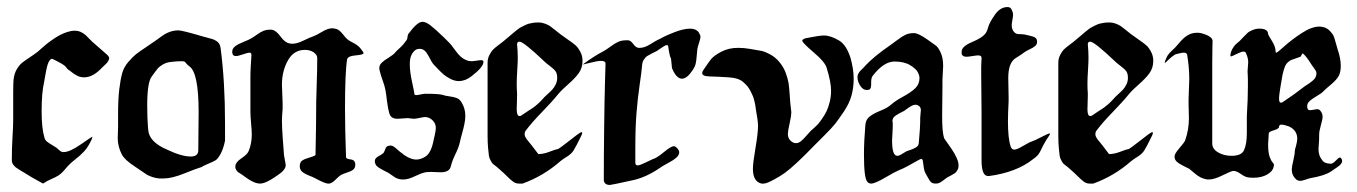

<svg xmlns="http://www.w3.org/2000/svg" viewBox="-20 -523 3865 547"><path d="M243.2 -133.8Q243.2 -131.8 241.2 -126Q231.4 -104.5 220.2 -92.3Q209 -80.1 193.8 -68.4Q178.7 -56.6 168.9 -44.9Q156.2 -29.3 147 -23.4Q137.7 -17.6 126 -12.7Q114.3 -7.8 102.5 0Q61.5 -22.5 48.8 -31.2Q44.9 -33.2 37.1 -38.1Q29.3 -43 25.4 -45.9Q21.5 -48.8 17.6 -54.2Q13.7 -59.6 13.7 -66.4Q13.7 -102.5 15.6 -132.8Q17.6 -163.1 17.6 -183.6V-203.1V-260.7Q17.6 -285.2 18.6 -295.9Q20.5 -313.5 27.8 -325.7Q35.2 -337.9 42.5 -343.8Q49.8 -349.6 64.5 -359.4Q79.1 -369.1 87.9 -376Q88.9 -377 96.7 -383.8Q104.5 -390.6 110.8 -396Q117.2 -401.4 128.4 -409.2Q139.6 -417 149.4 -422.4Q159.2 -427.7 170.9 -431.6Q182.6 -435.5 192.4 -435.5Q203.1 -435.5 210.9 -431.6Q218.8 -427.7 224.1 -422.9Q229.5 -418 235.8 -411.1Q242.2 -404.3 247.1 -400.4L286.1 -366.2Q291 -361.3 291 -357.4Q291 -353.5 288.1 -348.6Q285.2 -343.8 281.7 -340.8Q278.3 -337.9 272.5 -332Q266.6 -326.2 264.6 -324.2Q242.2 -302.7 219.7 -302.7Q209 -302.7 200.2 -307.1Q191.4 -311.5 183.6 -317.9Q175.8 -324.2 174.8 -324.2Q171.9 -326.2 167.5 -332.5Q163.1 -338.9 132.8 -353.5L128.9 -355.5Q125 -355.5 121.6 -351.1Q118.2 -346.7 115.7 -338.9Q113.3 -331.1 111.8 -323.2Q110.4 -315.4 108.4 -304.7Q106.4 -293.9 105.5 -288.1Q98.6 -258.8 98.6 -206.1Q98.6 -157.2 106.4 -131.8Q108.4 -124 113.8 -119.6Q119.1 -115.2 128.4 -109.9Q137.7 -104.5 141.6 -101.6Q143.6 -99.6 147.5 -96.2Q151.4 -92.8 153.8 -91.3Q156.2 -89.8 160.2 -89.8H162.1Q178.7 -89.8 210.4 -111.8Q242.2 -133.8 243.2 -133.8Z M468.8 -346.7Q455.1 -345.7 444.8 -339.8Q434.6 -334 429.2 -327.6Q423.8 -321.3 412.1 -304.7Q399.4 -288.1 399.4 -222.7Q399.4 -207 399.9 -190.4Q400.4 -173.8 401.4 -163.1L402.3 -152.3Q405.3 -118.2 456.1 -96.7Q497.1 -77.1 523.4 -77.1Q544.9 -77.1 544.9 -94.7Q544.9 -113.3 545.4 -149.9Q545.9 -186.5 545.9 -203.1Q545.9 -316.4 519.5 -334Q515.6 -336.9 513.2 -339.4Q510.7 -341.8 509.8 -343.3Q508.8 -344.7 507.3 -346.2Q505.9 -347.7 503.9 -348.1Q502 -348.6 498 -348.6Q483.4 -348.6 468.8 -346.7ZM439.5 -418.9Q462.9 -436.5 488.3 -436.5Q499 -436.5 558.6 -418.9Q561.5 -418 571.3 -415.5Q581.1 -413.1 585.4 -411.6Q589.8 -410.2 595.7 -406.7Q601.6 -403.3 604.5 -398.4Q607.4 -393.6 608.4 -386.7Q621.1 -291 621.1 -171.9V-149.4V-122.1Q616.2 -98.6 608.4 -84.5Q600.6 -70.3 594.2 -66.4Q587.9 -62.5 574.7 -57.1Q561.5 -51.8 553.7 -46.9Q540 -43 504.9 -28.8Q469.7 -14.6 446.3 -14.6H433.6Q422.9 -15.6 413.1 -19Q403.3 -22.5 398.4 -25.4Q393.6 -28.3 381.8 -36.6Q370.1 -44.9 365.2 -47.9Q335 -67.4 327.1 -83Q315.4 -105.5 315.4 -129.9Q315.4 -134.8 315.9 -145Q316.4 -155.3 316.4 -161.1V-167V-199.2Q316.4 -240.2 319.8 -268.6Q323.2 -296.9 328.1 -314.5Q333 -332 345.7 -346.7Q358.4 -361.3 367.7 -368.7Q377 -376 400.4 -391.6Q423.8 -407.2 439.5 -418.9Z M1014.6 -375Q1015.6 -373 1015.6 -371.1Q1015.6 -367.2 993.2 -365.2Q970.7 -363.3 968.8 -353.5Q962.9 -316.4 962.9 -211.9Q962.9 -157.2 965.8 -75.2Q965.8 -70.3 979 -68.8Q992.2 -67.4 992.2 -53.7Q992.2 -43.9 985.4 -39.1Q978.5 -34.2 965.8 -30.3Q953.1 -26.4 947.3 -21.5Q944.3 -19.5 935.1 -10.3Q925.8 -1 918 0H914.1Q906.2 0 878.9 -14.6Q874 -17.6 860.4 -22.9Q846.7 -28.3 840.3 -34.2Q834 -40 834 -49.8Q834 -60.5 840.8 -65.4Q847.7 -70.3 860.4 -73.7Q873 -77.1 878.9 -81.1Q880.9 -177.7 880.9 -234.4Q880.9 -246.1 882.3 -283.2Q883.8 -320.3 883.8 -357.4Q883.8 -367.2 873.5 -374Q863.3 -380.9 848.6 -380.9Q818.4 -380.9 801.8 -353.5Q783.2 -322.3 783.2 -281.2Q783.2 -273.4 784.2 -255.4Q785.2 -237.3 785.2 -228.5V-212.9Q783.2 -189.5 783.2 -179.7Q783.2 -161.1 785.6 -127.9Q788.1 -94.7 789.1 -81.1Q790 -74.2 792 -64.9Q793.9 -55.7 793.9 -51.8Q793.9 -38.1 767.6 -21.5Q737.3 0 720.7 0Q703.1 0 674.8 -21.5Q672.9 -23.4 667 -26.9Q661.1 -30.3 658.2 -32.7Q655.3 -35.2 652.8 -39.1Q650.4 -43 650.4 -47.9Q650.4 -60.5 667.5 -71.8Q684.6 -83 688.5 -92.8Q697.3 -114.3 697.3 -139.6Q697.3 -150.4 695.3 -171.9Q693.4 -193.4 693.4 -206.1V-212.9V-243.2V-299.8Q693.4 -317.4 694.3 -333Q695.3 -348.6 695.8 -356.9Q696.3 -365.2 696.3 -367.2Q696.3 -373 690.4 -373Q686.5 -373 672.4 -368.2Q658.2 -363.3 652.3 -363.3Q644.5 -363.3 642.6 -369.1Q641.6 -372.1 641.6 -376Q641.6 -384.8 649.9 -391.1Q658.2 -397.5 674.3 -403.8Q690.4 -410.2 696.3 -414.1Q700.2 -416 711.9 -424.3Q723.6 -432.6 731.4 -435.5Q739.3 -438.5 748 -438.5H753.9Q766.6 -436.5 779.3 -418.9Q792 -401.4 804.7 -399.4Q807.6 -398.4 813.5 -398.4Q826.2 -398.4 845.2 -407.7Q864.3 -417 871.1 -418.9Q879.9 -421.9 897 -432.1Q914.1 -442.4 925.8 -442.4Q930.7 -442.4 933.6 -441.4Q941.4 -440.4 947.3 -435.5Q953.1 -430.7 959 -422.9Q964.8 -415 969.7 -411.1Q975.6 -406.2 983.9 -402.3Q992.2 -398.4 999.5 -392.6Q1006.8 -386.7 1014.6 -375Z M1191.4 -255.9Q1229.5 -255.9 1240.2 -252.9Q1248 -250 1260.3 -248.5Q1272.5 -247.1 1281.2 -243.7Q1290 -240.2 1294.9 -231.4Q1305.7 -213.9 1305.7 -193.4Q1305.7 -182.6 1303.2 -170.4Q1300.8 -158.2 1296.4 -142.6Q1292 -127 1290 -117.2Q1287.1 -103.5 1277.3 -83.5Q1267.6 -63.5 1264.6 -49.8Q1260.7 -32.2 1236.3 -32.2Q1231.4 -32.2 1221.7 -32.7Q1211.9 -33.2 1208 -33.2Q1194.3 -33.2 1188.5 -31.2Q1179.7 -29.3 1161.1 -20.5Q1142.6 -11.7 1129.9 -11.7H1126Q1120.1 -11.7 1114.3 -13.7Q1108.4 -15.6 1105.5 -17.6Q1102.5 -19.5 1096.2 -23.9Q1089.8 -28.3 1086.9 -30.3Q1083 -32.2 1070.8 -38.6Q1058.6 -44.9 1053.2 -50.3Q1047.9 -55.7 1047.9 -64.5Q1047.9 -72.3 1058.6 -78.1Q1069.3 -84 1072.3 -86.9Q1074.2 -88.9 1077.6 -98.1Q1081.1 -107.4 1086.9 -107.4Q1087.9 -107.4 1089.4 -107.9Q1090.8 -108.4 1091.8 -108.4Q1097.7 -108.4 1103 -104.5Q1108.4 -100.6 1114.7 -94.7Q1121.1 -88.9 1126 -85.9L1127.9 -84Q1130.9 -82 1134.3 -79.6Q1137.7 -77.1 1142.6 -74.7Q1147.5 -72.3 1153.8 -70.3Q1160.2 -68.4 1166 -68.4Q1178.7 -68.4 1192.4 -77.1Q1209 -87.9 1215.8 -126Q1216.8 -129.9 1218.3 -136.7Q1219.7 -143.6 1220.7 -148.9Q1221.7 -154.3 1221.7 -158.2Q1221.7 -170.9 1212.9 -179.7Q1203.1 -189.5 1191.4 -189.5Q1186.5 -189.5 1175.3 -187Q1164.1 -184.6 1158.2 -184.6Q1157.2 -184.6 1154.3 -185.1Q1151.4 -185.5 1150.4 -185.5Q1149.4 -185.5 1146.5 -186Q1143.6 -186.5 1141.6 -186.5Q1136.7 -186.5 1126.5 -185.5Q1116.2 -184.6 1112.3 -184.6Q1094.7 -184.6 1089.8 -198.2Q1085 -213.9 1082.5 -234.9Q1080.1 -255.9 1078.1 -266.6Q1076.2 -277.3 1070.3 -293.5Q1064.5 -309.6 1061.5 -322.3Q1061.5 -323.2 1061 -325.2Q1060.5 -327.1 1060.5 -328.1Q1060.5 -337.9 1067.9 -344.7Q1075.2 -351.6 1087.4 -358.9Q1099.6 -366.2 1105.5 -373Q1109.4 -377.9 1116.7 -384.3Q1124 -390.6 1128.9 -396.5Q1133.8 -402.3 1138.7 -409.2Q1140.6 -412.1 1141.1 -418.5Q1141.6 -424.8 1144.5 -427.7Q1168.9 -460.9 1183.6 -460.9Q1193.4 -460.9 1207 -450.2Q1220.7 -439.5 1245.1 -416Q1252.9 -408.2 1256.8 -404.3Q1263.7 -398.4 1278.3 -377.9Q1293 -357.4 1308.6 -351.6Q1315.4 -348.6 1323.2 -348.6Q1328.1 -348.6 1337.4 -350.1Q1346.7 -351.6 1350.6 -351.6Q1357.4 -351.6 1357.4 -346.7Q1357.4 -332 1323.2 -305.7Q1305.7 -292 1287.1 -292Q1275.4 -292 1263.2 -298.3Q1251 -304.7 1243.7 -311Q1236.3 -317.4 1227.1 -327.1Q1217.8 -336.9 1215.8 -338.9Q1210.9 -343.8 1200.7 -363.8Q1190.4 -383.8 1176.8 -383.8H1173.8Q1165 -383.8 1157.7 -375Q1150.4 -366.2 1148.4 -353.5Q1147.5 -348.6 1147.5 -338.9Q1147.5 -319.3 1153.8 -290Q1160.2 -260.7 1160.2 -257.8Q1160.2 -252 1166 -252Q1168.9 -252 1178.2 -253.9Q1187.5 -255.9 1191.4 -255.9Z M1465.8 -194.3Q1472.7 -199.2 1483.4 -206.1Q1494.1 -212.9 1499 -216.3Q1503.9 -219.7 1511.2 -226.1Q1518.6 -232.4 1525.4 -240.2Q1530.3 -246.1 1539.6 -254.4Q1548.8 -262.7 1553.7 -268.1Q1558.6 -273.4 1563 -282.2Q1567.4 -291 1567.4 -300.8Q1567.4 -312.5 1563.5 -318.8Q1559.6 -325.2 1547.9 -334Q1536.1 -342.8 1531.2 -347.7Q1471.7 -404.3 1460 -404.3Q1453.1 -404.3 1453.1 -396.5Q1453.1 -395.5 1453.6 -390.6Q1454.1 -385.7 1454.6 -377.4Q1455.1 -369.1 1455.1 -358.4Q1455.1 -345.7 1453.6 -322.3Q1452.1 -298.8 1452.1 -286.1Q1452.1 -267.6 1453.1 -257.8V-249Q1453.1 -243.2 1452.6 -230Q1452.1 -216.8 1452.1 -211.9Q1452.1 -192.4 1460 -192.4Q1463.9 -192.4 1465.8 -194.3ZM1570.3 -254.9Q1554.7 -235.4 1524.4 -204.1Q1494.1 -172.9 1477.5 -150.4Q1474.6 -146.5 1474.6 -140.6Q1474.6 -135.7 1478 -130.4Q1481.4 -125 1486.8 -118.7Q1492.2 -112.3 1495.1 -108.4Q1497.1 -105.5 1513.7 -84Q1528.3 -84 1545.9 -90.8Q1563.5 -97.7 1570.3 -98.6Q1578.1 -103.5 1593.8 -115.7Q1609.4 -127.9 1621.6 -137.2Q1633.8 -146.5 1636.7 -146.5Q1638.7 -146.5 1638.7 -143.6L1636.7 -137.7Q1621.1 -105.5 1614.3 -94.7Q1607.4 -84 1595.2 -76.7Q1583 -69.3 1576.2 -63.5Q1528.3 -21.5 1468.8 0H1458Q1449.2 0 1441.9 -5.4Q1434.6 -10.7 1423.8 -21.5Q1413.1 -32.2 1408.2 -36.1Q1403.3 -41 1395.5 -47.4Q1387.7 -53.7 1385.3 -55.2Q1382.8 -56.6 1378.4 -64.5Q1374 -72.3 1373 -78.6Q1372.1 -85 1370.6 -100.6Q1369.1 -116.2 1369.1 -135.3Q1369.1 -154.3 1369.1 -185.5V-344.7Q1369.1 -356.4 1374.5 -366.7Q1379.9 -377 1384.8 -381.8Q1389.6 -386.7 1403.3 -397Q1417 -407.2 1420.9 -411.1Q1423.8 -413.1 1432.1 -420.4Q1440.4 -427.7 1442.9 -429.7Q1445.3 -431.6 1452.6 -437.5Q1460 -443.4 1463.9 -445.3Q1467.8 -447.3 1474.6 -450.7Q1481.4 -454.1 1486.8 -455.6Q1492.2 -457 1499 -458Q1505.9 -459 1513.7 -459Q1523.4 -459 1532.7 -455.6Q1542 -452.1 1546.9 -448.7Q1551.8 -445.3 1561.5 -437.5Q1571.3 -429.7 1576.2 -425.8Q1581.1 -421.9 1596.7 -411.1Q1612.3 -400.4 1619.1 -394.5Q1626 -388.7 1632.8 -376.5Q1639.6 -364.3 1639.6 -349.6Q1639.6 -330.1 1629.4 -315.4Q1619.1 -300.8 1599.6 -283.7Q1580.1 -266.6 1570.3 -254.9Z M1891.6 -357.4Q1888.7 -357.4 1883.8 -389.6Q1883.8 -394.5 1879.9 -394.5Q1877 -394.5 1872.1 -391.6Q1867.2 -388.7 1860.8 -384.3Q1854.5 -379.9 1851.6 -377.9Q1847.7 -376 1837.9 -371.1Q1828.1 -366.2 1823.7 -363.3Q1819.3 -360.4 1814.9 -354Q1810.5 -347.7 1809.6 -339.8Q1807.6 -316.4 1802.2 -280.3Q1796.9 -244.1 1793.5 -202.6Q1790 -161.1 1790 -100.6V-59.6Q1790 -51.8 1796.9 -51.8Q1802.7 -51.8 1818.4 -59.6Q1834 -67.4 1838.9 -69.3Q1850.6 -72.3 1871.1 -89.4Q1891.6 -106.4 1899.4 -106.4Q1905.3 -106.4 1911.1 -98.6Q1915 -93.8 1915 -88.9Q1915 -81.1 1906.7 -73.7Q1898.4 -66.4 1881.8 -57.6Q1865.2 -48.8 1860.4 -44.9Q1819.3 -16.6 1779.3 -8.8Q1721.7 3.9 1717.8 3.9Q1700.2 3.9 1700.2 -11.7Q1700.2 -79.1 1701.2 -158.2Q1702.1 -237.3 1703.6 -289.1Q1705.1 -340.8 1705.1 -341.8Q1705.1 -349.6 1692.4 -349.6Q1682.6 -349.6 1661.6 -344.2Q1640.6 -338.9 1639.6 -338.9L1641.6 -339.8Q1642.6 -340.8 1643.6 -341.8Q1672.9 -363.3 1697.3 -376Q1705.1 -379.9 1718.3 -389.6Q1731.4 -399.4 1741.2 -403.8Q1751 -408.2 1763.7 -408.2H1769.5Q1776.4 -408.2 1784.2 -397.5Q1792 -386.7 1799.8 -386.7H1803.7Q1816.4 -386.7 1833.5 -397.5Q1850.6 -408.2 1857.4 -411.1Q1858.4 -411.1 1865.2 -415Q1872.1 -418.9 1881.3 -422.9Q1890.6 -426.8 1901.4 -431.2Q1912.1 -435.5 1924.3 -438.5Q1936.5 -441.4 1946.3 -441.4Q1962.9 -441.4 1970.7 -430.7Q1975.6 -422.9 1975.6 -418Q1975.6 -413.1 1971.7 -401.4Q1967.8 -389.6 1966.8 -383.8Q1965.8 -376 1964.8 -362.8Q1963.9 -349.6 1961.9 -341.3Q1960 -333 1954.1 -324.2Q1937.5 -298.8 1922.9 -298.8Q1908.2 -298.8 1896.5 -324.2Q1893.6 -329.1 1893.6 -337.9Q1893.6 -340.8 1892.6 -347.7Q1891.6 -354.5 1891.6 -357.4Z M1984.4 -324.2Q1998 -344.7 2005.9 -354.5Q2013.7 -364.3 2034.7 -375.5Q2055.7 -386.7 2083 -386.7Q2098.6 -386.7 2116.2 -383.8Q2140.6 -379.9 2149.9 -377.9Q2159.2 -376 2173.8 -368.2Q2188.5 -360.4 2199.2 -347.7Q2211.9 -333 2218.3 -315.9Q2224.6 -298.8 2226.6 -286.1Q2228.5 -273.4 2230 -250Q2231.4 -226.6 2233.4 -212.9Q2233.4 -210.9 2233.9 -208Q2234.4 -205.1 2234.4 -204.1Q2234.4 -192.4 2229.5 -170.9Q2224.6 -149.4 2224.6 -141.6Q2224.6 -125 2239.3 -117.2Q2242.2 -115.2 2248 -115.2Q2254.9 -115.2 2261.7 -120.6Q2268.6 -126 2277.3 -136.2Q2286.1 -146.5 2290 -150.4L2297.9 -157.2Q2305.7 -164.1 2310.1 -168.9Q2314.5 -173.8 2322.3 -185.1Q2330.1 -196.3 2335 -206.5Q2339.8 -216.8 2343.8 -232.4Q2347.7 -248 2347.7 -264.6Q2347.7 -289.1 2335 -330.1Q2330.1 -346.7 2297.9 -374Q2265.6 -401.4 2265.6 -407.2Q2265.6 -411.1 2275.4 -414.1Q2314.5 -421.9 2327.1 -421.9Q2346.7 -421.9 2371.1 -407.2Q2391.6 -394.5 2403.3 -357.4Q2412.1 -325.2 2412.1 -298.8Q2412.1 -273.4 2405.8 -250.5Q2399.4 -227.5 2383.8 -204.6Q2368.2 -181.6 2359.4 -170.4Q2350.6 -159.2 2327.1 -135.7Q2303.7 -112.3 2299.8 -108.4Q2244.1 -50.8 2215.8 -30.3Q2202.1 -20.5 2185.5 -11.7Q2164.1 0 2156.2 0H2149.4Q2125 -5.9 2125 -42Q2125 -58.6 2132.3 -101.1Q2139.6 -143.6 2139.6 -165Q2139.6 -171.9 2137.7 -185.5Q2136.7 -190.4 2134.8 -202.6Q2132.8 -214.8 2132.3 -219.7Q2131.8 -224.6 2129.4 -234.4Q2127 -244.1 2125 -249Q2123 -253.9 2119.1 -261.7Q2115.2 -269.5 2110.4 -275.9Q2105.5 -282.2 2098.6 -288.1Q2085.9 -300.8 2055.7 -302.7Q2025.4 -304.7 2002.9 -305.2Q1980.5 -305.7 1980.5 -314.5Q1980.5 -319.3 1984.4 -324.2Z M2536.1 -79.1Q2540 -79.1 2544.9 -81.5Q2549.8 -84 2555.7 -87.9Q2561.5 -91.8 2564.5 -92.8Q2567.4 -93.8 2573.2 -95.7Q2579.1 -97.7 2582 -99.1Q2585 -100.6 2589.4 -103Q2593.8 -105.5 2595.7 -108.9Q2597.7 -112.3 2597.7 -117.2Q2601.6 -161.1 2601.6 -174.8V-186.5Q2601.6 -190.4 2602.5 -198.2Q2603.5 -206.1 2603.5 -209Q2603.5 -216.8 2598.6 -220.7Q2593.8 -224.6 2588.9 -224.6Q2584 -224.6 2578.6 -222.2Q2573.2 -219.7 2565.9 -214.4Q2558.6 -209 2555.7 -207Q2553.7 -206.1 2542.5 -200.2Q2531.2 -194.3 2526.9 -189.5Q2522.5 -184.6 2522.5 -177.7L2523.4 -172.9Q2523.4 -168 2523.4 -161.1Q2523.4 -155.3 2522.5 -142.6Q2521.5 -129.9 2521.5 -123Q2521.5 -79.1 2536.1 -79.1ZM2584 -428.7Q2595.7 -428.7 2621.1 -411.1Q2640.6 -397.5 2647 -392.6Q2653.3 -387.7 2660.2 -372.6Q2667 -357.4 2667 -335Q2667 -329.1 2666 -315.9Q2665 -302.7 2665 -294.9V-276.4Q2665 -265.6 2664.6 -237.3Q2664.1 -209 2664.1 -193.4Q2664.1 -145.5 2669.9 -128.9L2690.4 -99.6Q2710.9 -69.3 2710.9 -51.8Q2710.9 -43.9 2707.5 -38.1Q2704.1 -32.2 2700.7 -29.8Q2697.3 -27.3 2689.9 -23.4Q2682.6 -19.5 2678.7 -17.6Q2675.8 -15.6 2668.9 -10.3Q2662.1 -4.9 2657.2 -2.4Q2652.3 0 2646.5 0Q2637.7 0 2633.3 -3.4Q2628.9 -6.8 2623 -18.1Q2617.2 -29.3 2616.2 -30.3Q2613.3 -35.2 2611.8 -45.4Q2610.4 -55.7 2609.4 -63Q2608.4 -70.3 2604.5 -70.3Q2602.5 -70.3 2592.3 -64.5Q2582 -58.6 2566.9 -50.3Q2551.8 -42 2541 -38.1Q2531.2 -34.2 2502 -17.1Q2472.7 0 2461.9 0Q2455.1 0 2450.7 -5.4Q2446.3 -10.7 2443.8 -29.3Q2441.4 -47.9 2441.4 -83Q2441.4 -120.1 2445.3 -166Q2446.3 -182.6 2458 -191.4Q2469.7 -200.2 2489.3 -208Q2508.8 -215.8 2519.5 -225.6Q2530.3 -235.4 2552.7 -247.6Q2575.2 -259.8 2587.4 -271.5Q2599.6 -283.2 2599.6 -300.8Q2599.6 -307.6 2594.7 -317.4Q2589.8 -327.1 2572.8 -337.4Q2555.7 -347.7 2528.3 -347.7Q2498 -347.7 2466.8 -307.6Q2461.9 -301.8 2461.9 -289.1Q2461.9 -282.2 2461.9 -280.3Q2461.9 -278.3 2460.9 -273.9Q2460 -269.5 2457 -268.1Q2454.1 -266.6 2449.2 -266.6Q2438.5 -266.6 2430.7 -278.8Q2422.9 -291 2422.9 -303.7Q2422.9 -308.6 2425.3 -313Q2427.7 -317.4 2430.2 -320.3Q2432.6 -323.2 2437.5 -327.6Q2442.4 -332 2444.3 -335Q2469.7 -362.3 2516.6 -394.5Q2522.5 -398.4 2536.6 -409.2Q2550.8 -419.9 2560.5 -424.3Q2570.3 -428.7 2584 -428.7Z M2969.7 -137.7Q2959 -122.1 2952.1 -108.9Q2945.3 -95.7 2943.4 -91.3Q2941.4 -86.9 2937 -81.5Q2932.6 -76.2 2922.9 -69.3Q2876 -32.2 2797.9 -21.5H2794.9Q2776.4 -21.5 2776.4 -66.4V-201.2Q2776.4 -222.7 2775.9 -258.3Q2775.4 -293.9 2775.4 -309.6Q2775.4 -322.3 2775.4 -332.5Q2775.4 -342.8 2775.9 -346.7Q2776.4 -350.6 2776.4 -354Q2776.4 -357.4 2776.4 -358.4Q2776.4 -365.2 2766.6 -365.2Q2762.7 -365.2 2750.5 -363.3Q2738.3 -361.3 2733.4 -361.3Q2722.7 -361.3 2719.7 -369.1V-376Q2719.7 -390.6 2748.5 -402.8Q2777.3 -415 2786.1 -425.8Q2792 -432.6 2795.4 -445.8Q2798.8 -459 2815.4 -482.4Q2830.1 -502.9 2850.6 -502.9Q2859.4 -502.9 2862.3 -495.1Q2866.2 -487.3 2866.2 -481.4Q2866.2 -476.6 2864.3 -466.3Q2862.3 -456.1 2862.3 -451.2Q2862.3 -438.5 2870.1 -430.7Q2875 -425.8 2883.3 -425.8Q2891.6 -425.8 2898.4 -424.8Q2902.3 -423.8 2913.6 -421.4Q2924.8 -418.9 2929.7 -415.5Q2934.6 -412.1 2934.6 -403.3Q2934.6 -396.5 2928.7 -391.6Q2922.9 -386.7 2913.1 -382.3Q2903.3 -377.9 2898.4 -374Q2893.6 -370.1 2872.1 -356.4Q2852.5 -342.8 2852.5 -300.8Q2852.5 -293 2853 -274.4Q2853.5 -255.9 2853.5 -246.1V-234.4Q2851.6 -197.3 2851.6 -178.7Q2851.6 -127.9 2859.4 -105.5Q2862.3 -96.7 2870.1 -96.7Q2877 -96.7 2895 -107.4Q2913.1 -118.2 2919.9 -120.1Q2926.8 -122.1 2946.3 -132.3Q2965.8 -142.6 2969.7 -142.6Q2971.7 -142.6 2971.7 -141.6Z M3091.8 -194.3Q3098.6 -199.2 3109.4 -206.1Q3120.1 -212.9 3125 -216.3Q3129.9 -219.7 3137.2 -226.1Q3144.5 -232.4 3151.4 -240.2Q3156.2 -246.1 3165.5 -254.4Q3174.8 -262.7 3179.7 -268.1Q3184.6 -273.4 3189 -282.2Q3193.4 -291 3193.4 -300.8Q3193.4 -312.5 3189.5 -318.8Q3185.5 -325.2 3173.8 -334Q3162.1 -342.8 3157.2 -347.7Q3097.7 -404.3 3085.9 -404.3Q3079.1 -404.3 3079.1 -396.5Q3079.1 -395.5 3079.6 -390.6Q3080.1 -385.7 3080.6 -377.4Q3081.1 -369.1 3081.1 -358.4Q3081.1 -345.7 3079.6 -322.3Q3078.1 -298.8 3078.1 -286.1Q3078.1 -267.6 3079.1 -257.8V-249Q3079.1 -243.2 3078.6 -230Q3078.1 -216.8 3078.1 -211.9Q3078.1 -192.4 3085.9 -192.4Q3089.8 -192.4 3091.8 -194.3ZM3196.3 -254.9Q3180.7 -235.4 3150.4 -204.1Q3120.1 -172.9 3103.5 -150.4Q3100.6 -146.5 3100.6 -140.6Q3100.6 -135.7 3104 -130.4Q3107.4 -125 3112.8 -118.7Q3118.2 -112.3 3121.1 -108.4Q3123 -105.5 3139.6 -84Q3154.3 -84 3171.9 -90.8Q3189.5 -97.7 3196.3 -98.6Q3204.1 -103.5 3219.7 -115.7Q3235.4 -127.9 3247.6 -137.2Q3259.8 -146.5 3262.7 -146.5Q3264.6 -146.5 3264.6 -143.6L3262.7 -137.7Q3247.1 -105.5 3240.2 -94.7Q3233.4 -84 3221.2 -76.7Q3209 -69.3 3202.1 -63.5Q3154.3 -21.5 3094.7 0H3084Q3075.2 0 3067.9 -5.4Q3060.5 -10.7 3049.8 -21.5Q3039.1 -32.2 3034.2 -36.1Q3029.3 -41 3021.5 -47.4Q3013.7 -53.7 3011.2 -55.2Q3008.8 -56.6 3004.4 -64.5Q3000 -72.3 2999 -78.6Q2998 -85 2996.6 -100.6Q2995.1 -116.2 2995.1 -135.3Q2995.1 -154.3 2995.1 -185.5V-344.7Q2995.1 -356.4 3000.5 -366.7Q3005.9 -377 3010.7 -381.8Q3015.6 -386.7 3029.3 -397Q3043 -407.2 3046.9 -411.1Q3049.8 -413.1 3058.1 -420.4Q3066.4 -427.7 3068.8 -429.7Q3071.3 -431.6 3078.6 -437.5Q3085.9 -443.4 3089.8 -445.3Q3093.8 -447.3 3100.6 -450.7Q3107.4 -454.1 3112.8 -455.6Q3118.2 -457 3125 -458Q3131.8 -459 3139.6 -459Q3149.4 -459 3158.7 -455.6Q3168 -452.1 3172.9 -448.7Q3177.7 -445.3 3187.5 -437.5Q3197.3 -429.7 3202.1 -425.8Q3207 -421.9 3222.7 -411.1Q3238.3 -400.4 3245.1 -394.5Q3252 -388.7 3258.8 -376.5Q3265.6 -364.3 3265.6 -349.6Q3265.6 -330.1 3255.4 -315.4Q3245.1 -300.8 3225.6 -283.7Q3206.1 -266.6 3196.3 -254.9Z M3634.8 -232.4Q3666 -252.9 3697.3 -277.3Q3699.2 -278.3 3710 -285.6Q3720.7 -293 3725.6 -299.3Q3730.5 -305.7 3730.5 -314.5Q3730.5 -318.4 3728 -322.3Q3725.6 -326.2 3721.7 -331.5Q3717.8 -336.9 3715.8 -339.8Q3702.1 -362.3 3692.4 -370.1Q3690.4 -371.1 3689.5 -369.6Q3688.5 -368.2 3687.5 -365.2Q3686.5 -362.3 3684.6 -361.3Q3679.7 -359.4 3670.9 -356.4Q3662.1 -353.5 3658.7 -352.1Q3655.3 -350.6 3649.9 -346.2Q3644.5 -341.8 3642.1 -336.4Q3639.6 -331.1 3636.7 -321.3Q3633.8 -311.5 3631.8 -297.9Q3630.9 -293 3628.9 -281.2Q3627 -269.5 3625.5 -259.3Q3624 -249 3624 -242.2Q3624 -230.5 3628.9 -230.5Q3632.8 -230.5 3634.8 -232.4ZM3614.3 -375Q3614.3 -373 3616.2 -373Q3619.1 -373 3639.6 -391.6Q3660.2 -410.2 3688.5 -428.7Q3716.8 -447.3 3739.3 -447.3Q3744.1 -447.3 3752 -445.3Q3761.7 -442.4 3769 -434.6Q3776.4 -426.8 3778.8 -421.9Q3781.2 -417 3785.6 -400.9Q3790 -384.8 3791 -381.8Q3799.8 -356.4 3799.8 -335Q3799.8 -317.4 3793.9 -306.6Q3788.1 -295.9 3772.5 -282.7Q3756.8 -269.5 3752 -264.6Q3746.1 -257.8 3733.4 -250.5Q3720.7 -243.2 3712.4 -236.3Q3704.1 -229.5 3704.1 -220.7Q3704.1 -216.8 3705.1 -213.9Q3706.1 -209 3712.9 -209Q3715.8 -209 3722.7 -210.4Q3729.5 -211.9 3732.4 -211.9Q3738.3 -211.9 3741.2 -208Q3748 -200.2 3748 -190.4Q3748 -183.6 3743.2 -166.5Q3738.3 -149.4 3738.3 -140.6Q3738.3 -122.1 3737.3 -113.3Q3736.3 -104.5 3736.3 -98.6Q3736.3 -79.1 3747.1 -66.4Q3753.9 -56.6 3771.5 -56.6Q3777.3 -56.6 3785.6 -65.4Q3793.9 -74.2 3796.9 -74.2Q3799.8 -74.2 3800.8 -72.3Q3803.7 -68.4 3803.7 -64.5Q3803.7 -61.5 3801.8 -58.1Q3799.8 -54.7 3795.9 -51.3Q3792 -47.9 3788.6 -45.9Q3785.2 -43.9 3779.3 -39.6Q3773.4 -35.2 3771.5 -34.2Q3753.9 -22.5 3713.9 -15.6Q3709 -14.6 3699.2 -11.2Q3689.5 -7.8 3684.6 -7.8Q3676.8 -7.8 3671.9 -12.7Q3660.2 -23.4 3660.2 -40Q3660.2 -47.9 3664.6 -65.9Q3668.9 -84 3668.9 -93.8Q3668.9 -95.7 3672.4 -107.9Q3675.8 -120.1 3675.8 -127.9Q3675.8 -152.3 3651.4 -163.1Q3636.7 -168 3631.8 -168Q3624 -168 3624 -162.1Q3624 -156.2 3609.4 -151.9Q3594.7 -147.5 3594.7 -143.6Q3592.8 -118.2 3592.8 -112.3Q3592.8 -87.9 3597.2 -76.2Q3601.6 -64.5 3605.5 -60.5Q3609.4 -56.6 3609.4 -52.7V-50.8Q3608.4 -48.8 3608.4 -47.9Q3606.4 -35.2 3590.3 -25.9Q3574.2 -16.6 3550.8 -16.6Q3541 -16.6 3536.1 -17.6Q3527.3 -18.6 3515.1 -27.3Q3502.9 -36.1 3494.1 -36.1Q3488.3 -36.1 3463.9 -23.9Q3439.5 -11.7 3424.8 -11.7H3418.9Q3408.2 -13.7 3400.4 -17.6Q3392.6 -21.5 3382.8 -29.8Q3373 -38.1 3368.2 -42Q3364.3 -43.9 3351.6 -50.3Q3338.9 -56.6 3332.5 -62.5Q3326.2 -68.4 3326.2 -77.1Q3326.2 -85 3339.8 -100.6Q3353.5 -116.2 3356.4 -123Q3367.2 -153.3 3367.2 -186.5Q3367.2 -192.4 3366.7 -206.1Q3366.2 -219.7 3366.2 -227.5V-240.2Q3368.2 -289.1 3368.2 -297.9Q3368.2 -330.1 3362.3 -366.2Q3361.3 -373 3352.5 -373Q3348.6 -373 3340.8 -371.1Q3333 -369.1 3332 -369.1Q3327.1 -368.2 3319.3 -361.8Q3311.5 -355.5 3305.7 -349.6Q3299.8 -343.8 3298.8 -343.8Q3297.9 -343.8 3298.8 -347.7Q3303.7 -361.3 3308.1 -367.2Q3312.5 -373 3317.9 -377.9Q3323.2 -382.8 3327.1 -386.7Q3328.1 -387.7 3334.5 -395Q3340.8 -402.3 3345.2 -407.2Q3349.6 -412.1 3356.9 -418Q3364.3 -423.8 3372.6 -426.8Q3380.9 -429.7 3389.6 -429.7Q3397.5 -429.7 3401.4 -428.7Q3434.6 -419.9 3434.6 -406.2Q3434.6 -404.3 3434.1 -388.2Q3433.6 -372.1 3433.6 -342.8V-114.3Q3433.6 -98.6 3450.2 -88.9Q3466.8 -79.1 3488.3 -79.1Q3517.6 -79.1 3524.4 -95.7Q3532.2 -113.3 3532.2 -143.6V-176.8V-192.4Q3535.2 -242.2 3535.2 -275.4Q3535.2 -287.1 3535.2 -296.9Q3535.2 -306.6 3534.7 -312Q3534.2 -317.4 3534.2 -318.4Q3534.2 -324.2 3535.2 -333Q3536.1 -341.8 3536.1 -345.7Q3536.1 -358.4 3529.3 -372.1Q3528.3 -376 3522.5 -376Q3516.6 -376 3502.9 -369.1Q3489.3 -362.3 3487.3 -362.3Q3485.4 -362.3 3485.4 -364.3Q3485.4 -374 3491.7 -384.8Q3498 -395.5 3504.9 -400.4L3511.7 -406.2Q3512.7 -407.2 3522.5 -417.5Q3532.2 -427.7 3535.2 -430.2Q3538.1 -432.6 3546.4 -436.5Q3554.7 -440.4 3563.5 -441.4H3567.4Q3592.8 -441.4 3592.8 -425.8Q3592.8 -423.8 3603.5 -406.7Q3614.3 -389.6 3614.3 -375Z"/></svg>

Font: Isabella
Style: Medium
Weight: 500
Designer: John Stracke
Version: Version 001.202